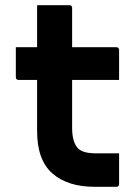

<svg xmlns="http://www.w3.org/2000/svg" viewBox="-20 -720 540 740"><path d="M439 -129V-11Q439 0 428 0H345Q241 0 182 -51.5Q123 -103 123 -215V-412H52Q41 -412 41 -423V-538H123V-700H247Q258 -700 258 -689V-538H428Q439 -538 439 -527V-412H258V-227Q258 -170 282 -147Q301 -129 350 -129Z"/></svg>

Font: Recursive Sn Lnr St
Style: Bold
Weight: 700
Version: Version 1.079;hotconv 1.0.112;makeotfexe 2.5.65598; ttfautoh